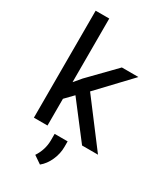

<svg xmlns="http://www.w3.org/2000/svg" viewBox="-226 -800 948 1105"><g transform="rotate(30 248.0 -247.5)"><path d="M68.8 -710.9ZM68.8 -710.9H159.2V-288.1L201.7 -338.4H202.1L361.8 -502.4L362.3 -503.4H363.3H467.8H472.7L469.2 -499.5L273.4 -292.5L492.2 -3.4L495.1 0H490.7H390.1H388.7L388.2 -1L211.4 -231.4L159.2 -177.7V-2V0H156.7H70.8H68.8V-2ZM233.9 216.3 182.6 181.2Q217.8 127.9 218.8 65.9V21H305.2V58.1Q305.2 102.5 285.9 146.2Q266.6 189.9 233.9 216.3Z"/></g></svg>

Font: MAUL
Style: Regular
Weight: 400
Designer: MAUL
Version: Version 1.0; 2020; ttfautohint (v1.8.3)